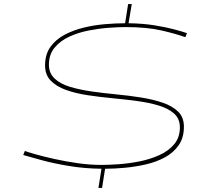

<svg xmlns="http://www.w3.org/2000/svg" viewBox="-20 -825 1074 950"><path d="M905 -661 897 -641Q853 -657 780.5 -674Q708 -691 600 -691Q566 -691 518 -687.5Q470 -684 418.5 -674Q367 -664 322.5 -643.5Q278 -623 250 -589Q222 -555 222 -505Q222 -463 250 -436.5Q278 -410 326 -395.5Q374 -381 433.5 -372.5Q493 -364 556 -358Q619 -352 678.5 -342.5Q738 -333 786 -316.5Q834 -300 862 -272Q890 -244 890 -198Q890 -144 864.5 -107Q839 -70 797 -47Q755 -24 703.5 -12Q652 0 599 5Q546 10 500 10L485 105H467L482 10Q399 9 323 -3.5Q247 -16 188 -32Q129 -48 95 -58L103 -78Q119 -72 158 -61Q197 -50 251 -38Q305 -26 365 -17.5Q425 -9 482 -9Q518 -9 568 -12.5Q618 -16 670.5 -26.5Q723 -37 768.5 -57.5Q814 -78 842 -111.5Q870 -145 870 -195Q870 -237 842 -262.5Q814 -288 766.5 -302.5Q719 -317 659.5 -325Q600 -333 536.5 -339Q473 -345 413.5 -354Q354 -363 306.5 -380Q259 -397 231 -426Q203 -455 203 -501Q203 -556 229.5 -593Q256 -630 299.5 -653Q343 -676 395 -688.5Q447 -701 500.5 -705.5Q554 -710 599 -710L614 -805H632L616 -710Q688 -709 746 -699.5Q804 -690 844.5 -679Q885 -668 905 -661Z"/></svg>

Font: Georama Extra Expanded Thin
Style: Italic
Weight: 100
Width: 8
Italic angle: -9°
Designer: Jean-Baptiste Levee
Foundry: Production Type
Version: Version 1.000